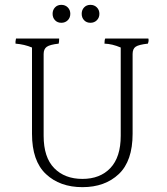

<svg xmlns="http://www.w3.org/2000/svg" viewBox="-20 -860 688 792"><path d="M379.5 -776.5Q369 -766 353 -766Q337 -766 327 -776.5Q317 -787 317 -803Q317 -819 327 -829.5Q337 -840 353 -840Q369 -840 379.5 -829.5Q390 -819 390 -803Q390 -787 379.5 -776.5ZM259.5 -776.5Q249 -766 233 -766Q217 -766 207 -776.5Q197 -787 197 -803Q197 -819 207 -829.5Q217 -840 233 -840Q249 -840 259.5 -829.5Q270 -819 270 -803Q270 -787 259.5 -776.5ZM592 -701Q593 -698 593 -693Q593 -688 590 -680Q553 -676 540 -667.5Q527 -659 527 -637V-308Q527 -196 470 -142Q413 -88 320 -88Q227 -88 169.5 -142Q112 -196 112 -308V-664Q81 -677 44 -680Q43 -688 46 -701H224Q224 -686 222 -680Q186 -676 173 -667Q160 -658 160 -637V-300Q160 -211 203.5 -166.5Q247 -122 320 -122Q393 -122 435.5 -167Q478 -212 478 -300V-664Q443 -679 411 -680Q411 -695 414 -701Z"/></svg>

Font: Halant Light
Style: Regular
Weight: 300
Designer: Hitesh Malaviya (Devanagari), Satya Rajpurohit (Latin)
Foundry: Indian Type Foundry
Version: Version 1.101;PS 1.0;hotconv 1.0.78;makeotf.lib2.5.61930; tt